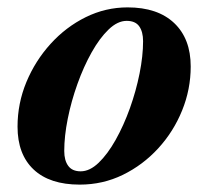

<svg xmlns="http://www.w3.org/2000/svg" viewBox="-20 -490 568 520"><path d="M196 10Q114.5 10 71 -31Q27.5 -72 27.5 -147Q27.5 -210 51.5 -267.8Q75.5 -325.5 117 -371.2Q158.5 -417 212.2 -443.5Q266 -470 325.5 -470Q407 -470 451.8 -427.5Q496.5 -385 496.5 -310Q496.5 -248 473.2 -190.8Q450 -133.5 408.5 -88.2Q367 -43 312.8 -16.5Q258.5 10 196 10ZM198.5 -26Q223 -26 247.2 -49.2Q271.5 -72.5 293.2 -111.2Q315 -150 331.8 -196.8Q348.5 -243.5 358 -291Q367.5 -338.5 367.5 -378.5Q367.5 -404 357 -418.8Q346.5 -433.5 323 -433.5Q298.5 -433.5 274.2 -410.2Q250 -387 228.2 -348.2Q206.5 -309.5 189.8 -262.8Q173 -216 163.5 -168.5Q154 -121 154 -81Q154 -55.5 164.8 -40.8Q175.5 -26 198.5 -26Z"/></svg>

Font: Bodoni* 06pt
Style: Bold Italic
Weight: 700
Italic angle: -13°
Version: Version 2.3